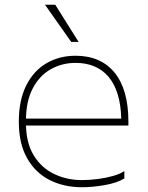

<svg xmlns="http://www.w3.org/2000/svg" viewBox="-20 -776 621 806"><path d="M89 -270V-259Q89 -177 121.5 -124Q154 -71 207.5 -45.5Q261 -20 324 -20Q356 -20 390.5 -24.5Q425 -29 455 -37.5Q485 -46 502 -58V-27Q471 -8 420 1Q369 10 324 10Q249 10 189 -20Q129 -50 94 -111.5Q59 -173 59 -265Q59 -355 90 -417Q121 -479 175 -510.5Q229 -542 297 -542Q403 -542 461 -471Q519 -400 519 -265V-249H76V-278H489Q486 -393 436.5 -452.5Q387 -512 297 -512Q240 -512 192.5 -485Q145 -458 117 -404Q89 -350 89 -270ZM212 -756 310 -600Q310 -600 307 -600Q304 -600 299 -600Q294 -600 289.5 -600Q285 -600 282 -600Q279 -600 279 -600L169 -756Z"/></svg>

Font: Roundo Variable
Style: Regular
Weight: 200
Designer: Shiva Nallaperumal
Foundry: Indian Type Foundry
Version: Version 2.000